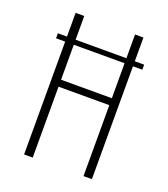

<svg xmlns="http://www.w3.org/2000/svg" viewBox="-114 -672 657 753"><g transform="rotate(20 214.5 -295.5)"><path d="M73 0V-591H109V-325H321V-591H356V0H321V-296H109V0ZM35 -471V-492H395V-471Z"/></g></svg>

Font: Alumni Sans ExtraLight
Style: Regular
Weight: 250
Version: Version 1.018